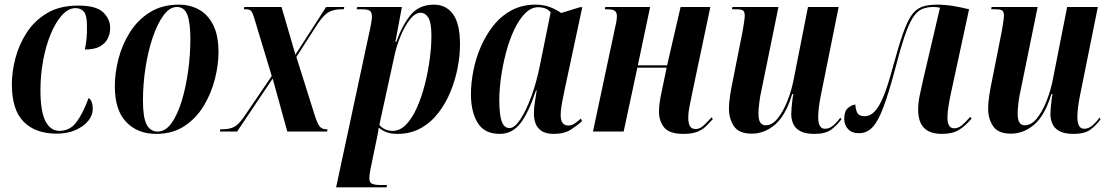

<svg xmlns="http://www.w3.org/2000/svg" viewBox="-20 -566 4776 826"><path d="M224 9Q132 9 81.5 -42.5Q31 -94 31 -203Q31 -256 46 -314.5Q61 -373 94.5 -425Q128 -477 182.5 -509.5Q237 -542 316 -542Q394 -542 424 -513Q454 -484 454 -445Q454 -423 444 -401.5Q434 -380 410.5 -366.5Q387 -353 345 -353Q350 -376 352.5 -402Q355 -428 354 -458Q354 -500 341 -515.5Q328 -531 305 -531Q274 -531 246.5 -500.5Q219 -470 198 -419Q177 -368 165.5 -305.5Q154 -243 154 -178Q154 -87 175.5 -45Q197 -3 236 -3Q280 -3 308 -39.5Q336 -76 361 -144Q369 -140 374 -128.5Q379 -117 379 -96Q379 -70 359.5 -46Q340 -22 305 -6.5Q270 9 224 9Z M652 10Q572 10 523 -41Q474 -92 474 -195Q474 -251 489.5 -312Q505 -373 538.5 -426.5Q572 -480 624.5 -513Q677 -546 750 -546Q797 -546 835.5 -525Q874 -504 897 -459Q920 -414 920 -341Q920 -287 904.5 -226Q889 -165 857 -111.5Q825 -58 774 -24Q723 10 652 10ZM658 0Q692 0 718 -36.5Q744 -73 762 -132.5Q780 -192 789.5 -261.5Q799 -331 799 -398Q799 -468 786 -502Q773 -536 741 -536Q710 -536 683.5 -500Q657 -464 637 -405Q617 -346 606 -275Q595 -204 595 -133Q595 -60 611 -30Q627 0 658 0Z M926 0 928 -10H937Q969 -10 988 -20.5Q1007 -31 1028 -61L1149 -239L1075 -484Q1068 -509 1061.5 -517.5Q1055 -526 1039 -526H1029L1031 -536H1191L1251 -331L1383 -536H1461L1459 -526H1448Q1419 -526 1397 -515.5Q1375 -505 1347 -464L1255 -321L1333 -73Q1347 -29 1357.5 -19.5Q1368 -10 1382 -10H1389L1387 0H1216L1153 -228L1000 0Z M1573 -446Q1576 -461 1578 -473.5Q1580 -486 1580 -493Q1580 -511 1572.5 -518.5Q1565 -526 1537 -526H1514L1517 -536H1709L1681 -386H1685Q1710 -457 1746.5 -501.5Q1783 -546 1847 -546Q1899 -546 1929 -505Q1959 -464 1959 -374Q1959 -328 1949 -275.5Q1939 -223 1918.5 -172.5Q1898 -122 1866 -80.5Q1834 -39 1790 -14.5Q1746 10 1690 10Q1662 10 1643.5 3Q1625 -4 1609 -17Q1608 -4 1605.5 8Q1603 20 1600 35L1574 161Q1571 177 1570 185Q1569 193 1569 200Q1569 219 1580.5 224.5Q1592 230 1620 230H1645L1643 240H1426ZM1669 -3Q1701 -3 1727 -30Q1753 -57 1773 -101.5Q1793 -146 1807 -200Q1821 -254 1828.5 -309.5Q1836 -365 1836 -412Q1836 -468 1823 -489.5Q1810 -511 1789 -511Q1766 -511 1744 -483Q1722 -455 1704.5 -413.5Q1687 -372 1678 -331L1612 -29Q1620 -18 1635 -10.5Q1650 -3 1669 -3Z M2130 10Q2064 10 2035 -37.5Q2006 -85 2006 -161Q2006 -207 2016 -259.5Q2026 -312 2047.5 -362.5Q2069 -413 2101.5 -454.5Q2134 -496 2179.5 -521Q2225 -546 2284 -546Q2320 -546 2348.5 -534.5Q2377 -523 2394 -510L2475 -535H2485L2411 -189Q2409 -176 2404 -154Q2399 -132 2395.5 -109.5Q2392 -87 2392 -71Q2392 -26 2425 -26Q2439 -26 2452 -34.5Q2465 -43 2479 -56L2484 -45Q2466 -28 2437 -9Q2408 10 2362 10Q2277 10 2277 -79Q2277 -103 2281 -126Q2285 -149 2289 -177H2286Q2253 -79 2218 -34.5Q2183 10 2130 10ZM2172 -15Q2194 -15 2219 -53Q2244 -91 2266.5 -153Q2289 -215 2303 -286L2349 -513Q2338 -526 2324 -530.5Q2310 -535 2296 -535Q2265 -535 2238.5 -508Q2212 -481 2191.5 -437Q2171 -393 2157 -340Q2143 -287 2135.5 -233.5Q2128 -180 2128 -136Q2128 -72 2138.5 -43.5Q2149 -15 2172 -15Z M2920 10Q2859 10 2837 -18Q2815 -46 2815 -85Q2815 -107 2818.5 -129Q2822 -151 2827 -174L2848 -275H2722L2663 0H2531L2624 -437Q2629 -458 2631.5 -472Q2634 -486 2634 -497Q2634 -511 2626 -518.5Q2618 -526 2591 -526H2582L2584 -536H2777L2724 -285H2850L2908 -536H3036L2958 -166Q2951 -131 2946 -106.5Q2941 -82 2941 -60Q2941 -38 2947.5 -24.5Q2954 -11 2973 -11Q2991 -11 3007 -26Q3023 -41 3041 -61L3047 -54Q3034 -40 3019.5 -25Q3005 -10 2982 0Q2959 10 2920 10Z M3484 10Q3444 10 3422.5 -2Q3401 -14 3392.5 -33.5Q3384 -53 3384 -75Q3384 -86 3385.5 -103Q3387 -120 3389 -136.5Q3391 -153 3393 -161H3388Q3360 -69 3314.5 -30Q3269 9 3214 9Q3159 9 3137.5 -23Q3116 -55 3116 -99Q3116 -123 3121 -156Q3126 -189 3132 -216L3175 -433Q3184 -483 3184 -499Q3184 -513 3178 -519.5Q3172 -526 3148 -526H3129L3131 -536H3329L3257 -183Q3250 -154 3246.5 -124.5Q3243 -95 3243 -78Q3243 -50 3251 -38.5Q3259 -27 3274 -27Q3302 -27 3326 -57Q3350 -87 3368 -133Q3386 -179 3395 -227L3456 -536H3588L3511 -154Q3500 -99 3500 -62Q3500 -12 3529 -12Q3548 -12 3564.5 -26Q3581 -40 3595 -60L3600 -53Q3580 -26 3555.5 -8Q3531 10 3484 10Z M4033 10Q3980 10 3955 -16Q3930 -42 3930 -94Q3930 -123 3936.5 -155Q3943 -187 3953 -230L4024 -533Q4009 -536 3997 -536Q3966 -536 3944.5 -526Q3923 -516 3905.5 -487.5Q3888 -459 3870 -405Q3852 -351 3829 -262Q3802 -161 3779.5 -102Q3757 -43 3733 -18Q3709 7 3675 7Q3645 7 3628.5 -10.5Q3612 -28 3612 -55Q3612 -89 3629.5 -102.5Q3647 -116 3660 -116Q3660 -98 3667.5 -82Q3675 -66 3700 -66Q3723 -66 3742.5 -86Q3762 -106 3781 -152Q3800 -198 3821 -277Q3845 -365 3863.5 -418.5Q3882 -472 3901 -499.5Q3920 -527 3946 -536.5Q3972 -546 4011 -546Q4046 -546 4082 -540Q4118 -534 4149 -526L4071 -165Q4065 -137 4060.5 -109Q4056 -81 4056 -60Q4056 -14 4085 -14Q4100 -14 4114 -24Q4128 -34 4154 -63L4160 -56Q4135 -26 4107 -8Q4079 10 4033 10Z M4599 10Q4559 10 4537.5 -2Q4516 -14 4507.5 -33.5Q4499 -53 4499 -75Q4499 -86 4500.5 -103Q4502 -120 4504 -136.5Q4506 -153 4508 -161H4503Q4475 -69 4429.5 -30Q4384 9 4329 9Q4274 9 4252.5 -23Q4231 -55 4231 -99Q4231 -123 4236 -156Q4241 -189 4247 -216L4290 -433Q4299 -483 4299 -499Q4299 -513 4293 -519.5Q4287 -526 4263 -526H4244L4246 -536H4444L4372 -183Q4365 -154 4361.5 -124.5Q4358 -95 4358 -78Q4358 -50 4366 -38.5Q4374 -27 4389 -27Q4417 -27 4441 -57Q4465 -87 4483 -133Q4501 -179 4510 -227L4571 -536H4703L4626 -154Q4615 -99 4615 -62Q4615 -12 4644 -12Q4663 -12 4679.5 -26Q4696 -40 4710 -60L4715 -53Q4695 -26 4670.5 -8Q4646 10 4599 10Z"/></svg>

Font: Noto Serif Display ExtraCondensed
Style: Bold Italic
Weight: 700
Width: 2
Italic angle: -12°
Designer: Monotype Design Team
Foundry: Monotype Imaging Inc.
Version: Version 2.009